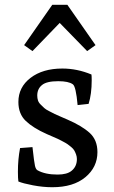

<svg xmlns="http://www.w3.org/2000/svg" viewBox="-20 -775 477 804"><path d="M57 -15Q55 -28 55 -56Q55 -108 64 -155L116 -159Q123 -95 126.5 -80.5Q130 -66 137 -62Q169 -44 221 -44Q261 -44 280 -60Q302 -78 302 -109Q302 -119 298.5 -128.5Q295 -138 291 -145Q287 -152 278 -159.5Q269 -167 262.5 -171.5Q256 -176 242.5 -183Q229 -190 222 -193.5Q215 -197 198 -204Q181 -211 175 -214Q119 -239 88 -268.5Q57 -298 57 -348Q57 -410 108 -449Q159 -488 241 -488Q303 -488 363 -463Q364 -455 364 -439Q364 -381 351 -340L305 -335Q298 -413 285 -422Q267 -435 224 -435Q175 -435 156 -419Q136 -403 136 -375Q136 -364 139 -354.5Q142 -345 151 -336.5Q160 -328 165.5 -322.5Q171 -317 187 -309Q203 -301 209.5 -297.5Q216 -294 236.5 -285.5Q257 -277 263 -274Q323 -248 355.5 -218.5Q388 -189 388 -138Q388 -75 337.5 -33Q287 9 199 9Q160 9 118 1Q76 -7 57 -15ZM262 -755 380 -586 345 -561 230 -679 116 -561 81 -586 199 -755Z"/></svg>

Font: Poly
Style: Regular
Weight: 400
Designer: Jos Nicols Silva Schwarzenberg
Foundry: Jose Nicolas Silva Schwarzenberg
Version: Version 1.001